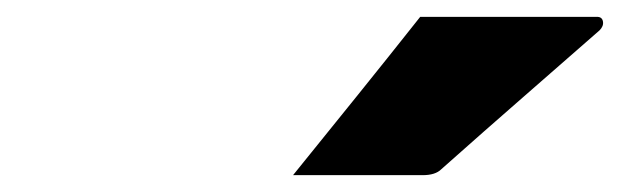

<svg xmlns="http://www.w3.org/2000/svg" viewBox="-20 -825 736 228"><path d="M479 -805H689Q695 -805 696 -799.5Q697 -794 692 -789Q643 -746 600.5 -709Q558 -672 504 -624Q497 -617 482 -617H328Q366 -664 403.5 -710.5Q441 -757 479 -805Z"/></svg>

Font: Recursive Mn Lnr St Blk
Style: Italic
Weight: 900
Italic angle: -15°
Monospace: yes
Version: Version 1.079;hotconv 1.0.112;makeotfexe 2.5.65598; ttfautoh